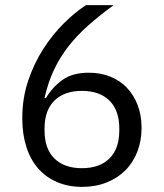

<svg xmlns="http://www.w3.org/2000/svg" viewBox="-20 -718 640 750"><path d="M301 12Q247 12 203.5 -6.5Q160 -25 129.5 -59.5Q99 -94 83 -144Q67 -194 67 -256Q67 -334 90 -402.5Q113 -471 149.5 -527.5Q186 -584 230 -627.5Q274 -671 316 -698H424Q368 -657 324 -618Q280 -579 247 -536.5Q214 -494 191 -445.5Q168 -397 154 -336L159 -334Q184 -377 223.5 -405.5Q263 -434 327 -434Q372 -434 410 -419Q448 -404 475 -376Q502 -348 517.5 -308Q533 -268 533 -219Q533 -168 516.5 -125.5Q500 -83 469.5 -52.5Q439 -22 396 -5Q353 12 301 12ZM300 -61Q369 -61 407.5 -99Q446 -137 446 -208V-216Q446 -287 407.5 -325Q369 -363 300 -363Q231 -363 192.5 -325Q154 -287 154 -216V-208Q154 -137 192.5 -99Q231 -61 300 -61Z"/></svg>

Font: IBM Plex Sans Hebrew
Style: Regular
Weight: 400
Designer: Mike Abbink, Paul van der Laan, Pieter van Rosmalen, Yanek Iontef
Foundry: Bold Monday
Version: Version 1.2